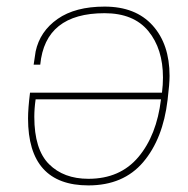

<svg xmlns="http://www.w3.org/2000/svg" viewBox="-20 -557 570 582"><path d="M248 5Q65 5 65 -198Q65 -228 71 -276H471Q474 -300 474 -322Q474 -409 429.5 -463Q385 -517 297 -517Q117 -517 102 -361H82L88 -401Q101 -462 154.5 -499.5Q208 -537 297 -537Q391 -537 442.5 -480Q494 -423 494 -327Q494 -303 488 -254Q474 -136 414 -65.5Q354 5 248 5ZM248 -15Q344 -15 399.5 -81Q455 -147 468 -256H88Q84 -228 84 -203Q84 -104 128.5 -59.5Q173 -15 248 -15Z"/></svg>

Font: Tanohe Sans Thin
Style: Italic
Weight: 100
Designer: Village Type and Design LLC & Cristiano Sobral
Foundry: Cooper Hewitt Smithsonian Design Museum
Version: Version 1.00;September 29, 2021;FontCreator 13.0.0.2655 64-b